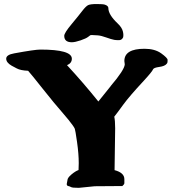

<svg xmlns="http://www.w3.org/2000/svg" viewBox="-20 -904 847 937"><path d="M330.6 -697.8Q293.5 -697.8 293.5 -729Q293.5 -743.2 328.9 -785.6Q364.3 -828.1 381.8 -851.1Q399.4 -874 410.6 -879.2Q421.9 -884.3 452.1 -884.3Q482.4 -884.3 491.7 -881.3Q508.8 -875.5 508.8 -864.7Q508.8 -832.5 554.2 -789.6Q575.7 -769.5 580.1 -749Q582 -740.2 582 -734.4Q582 -733.4 582 -731.9Q582 -725.6 580.6 -721.2Q574.2 -708 560.5 -708Q560.5 -708 560.1 -708Q545.4 -708 537.6 -709.5Q522.5 -712.4 498.3 -721.2Q474.1 -730 457.5 -731.4Q439 -732.9 430.2 -732.9Q428.2 -732.9 426.3 -732.9Q423.8 -732.9 422.9 -732.9Q419.9 -731.9 410.2 -724.1Q400.4 -716.3 373.3 -707Q346.2 -697.8 330.6 -697.8ZM305.7 -5.9 309.1 -24.4Q309.1 -36.1 328.6 -52.5Q348.1 -68.8 363.3 -74.2L364.3 -107.9Q364.3 -152.8 356 -210.9Q347.7 -269 345 -275.6Q342.3 -282.2 334 -293.5Q316.9 -317.4 289.6 -348.6Q244.6 -399.9 188.5 -470.9Q132.3 -542 117.2 -558.6Q80.1 -560.1 61.8 -570.1Q43.5 -580.1 36.6 -583.5Q10.3 -598.6 10.3 -617.7Q10.3 -636.7 49.3 -643.6Q149.9 -662.1 176.8 -662.1Q330.6 -662.1 330.6 -617.7V-617.2Q330.6 -595.7 307.1 -585.9Q385.3 -501.5 460 -408.7L520 -483.4V-483.9Q587.4 -563 588.9 -589.8L586.9 -606V-607.4Q587.9 -666 685.1 -666Q735.8 -666 766.8 -643.6Q797.9 -621.1 797.9 -611.6Q797.9 -602.1 796.9 -598.6Q795.9 -595.2 793.5 -592.8Q784.7 -581.1 757.6 -577.4Q730.5 -573.7 727.1 -565.9Q722.2 -553.7 680.7 -508.8Q610.4 -433.1 581.5 -393.3Q552.7 -353.5 537.6 -334.5Q542 -315.4 542 -277.8L539.1 -73.7Q586.9 -61 586.9 -29.8V-10.3Q586.9 -4.4 577.1 3.9L442.4 4.9L364.7 12.7H364.3Q332.5 12.7 326.7 9Q320.8 5.4 313.2 3.9Q305.7 2.4 305.7 -5.9Z"/></svg>

Font: Drukaatie burti
Style: Heavy
Weight: 800
Version: Version 0.14